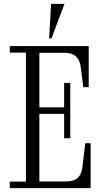

<svg xmlns="http://www.w3.org/2000/svg" viewBox="-20 -980 540 1000"><path d="M31 0V-34H115V-706H31V-740H442V-526H414L400 -633Q391 -705 317 -705H185V-421H314V-548H346V-260H314V-387H185V-35H327Q400 -35 409 -108L424 -234H452V0ZM236 -780 246 -960H316L248 -780Z"/></svg>

Font: Xanh Mono
Style: Regular
Weight: 400
Monospace: yes
Designer: Lam Bao, Duy Dao
Foundry: Yellow Type Foundry
Version: Version 3.101; ttfautohint (v1.8.3)